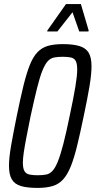

<svg xmlns="http://www.w3.org/2000/svg" viewBox="-20 -912 468 940"><path d="M164 8Q114 8 83 -1Q52 -10 38 -33.5Q24 -57 24 -100Q24 -140 34.5 -200Q45 -260 62 -344Q80 -432 95 -493Q110 -554 126 -594Q142 -634 163.5 -656.5Q185 -679 215 -687.5Q245 -696 288 -696Q338 -696 369 -686.5Q400 -677 414 -654Q428 -631 428 -588Q428 -548 418 -488.5Q408 -429 390 -344Q372 -257 357 -196Q342 -135 325.5 -95Q309 -55 288 -32.5Q267 -10 237 -1Q207 8 164 8ZM164 -54Q189 -54 206.5 -57.5Q224 -61 237.5 -76Q251 -91 263.5 -122Q276 -153 290 -207Q304 -261 321 -344Q340 -433 349 -487.5Q358 -542 358 -571Q358 -601 350.5 -614Q343 -627 327.5 -630.5Q312 -634 287 -634Q263 -634 245 -630.5Q227 -627 213.5 -612Q200 -597 187.5 -566Q175 -535 161.5 -481Q148 -427 130 -344Q118 -285 109.5 -241Q101 -197 96.5 -166.5Q92 -136 92 -116Q92 -87 100 -74Q108 -61 124 -57.5Q140 -54 164 -54ZM211 -758 212 -763 303 -892H376L414 -763L413 -758H368L335 -852L261 -758Z"/></svg>

Font: Saira ExtraCondensed
Style: Italic
Weight: 400
Width: 2
Italic angle: -12°
Designer: Hector Gatti with collaboration of the Omnibus-Type team
Foundry: Omnibus-Type
Version: Version 1.101